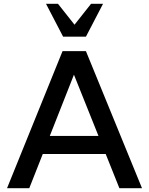

<svg xmlns="http://www.w3.org/2000/svg" viewBox="-20 -990 783 1010"><path d="M369 -597 498 -275H242ZM608 0H727L432 -721H309L17 0H134L205 -180H536ZM432 -797 522 -970H459L372 -860L285 -970H222L312 -797Z"/></svg>

Font: Perun Medium
Style: Regular
Weight: 500
Foundry: Copyright (c) Stefan Peev, Context Ltd, 2016
Version: Version 1.089